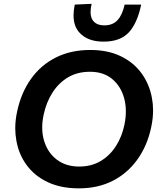

<svg xmlns="http://www.w3.org/2000/svg" viewBox="-20 -994 855 1026"><path d="M401.5 12.5Q305.5 12.5 235.5 -20.5Q165.5 -53.5 123 -111Q80.5 -168.5 67.5 -242.5Q61.5 -274.5 61.5 -308.5Q61.5 -352 71.5 -398Q93 -499 145.8 -572.8Q198.5 -646.5 278.5 -686.8Q358.5 -727 462.5 -727Q556 -727 625 -693.8Q694 -660.5 736.2 -602.5Q778.5 -544.5 792 -470Q798 -438 798 -404Q798 -359.5 787.5 -312Q767 -216 715 -142.8Q663 -69.5 583.8 -28.5Q504.5 12.5 401.5 12.5ZM403.5 -104Q468.5 -104 518 -133.5Q567.5 -163 599.8 -213.8Q632 -264.5 645 -328Q652.5 -364.5 652.5 -398.5Q652.5 -435.5 643.5 -469Q626 -533 579.5 -571.8Q533 -610.5 461 -610.5Q393.5 -610.5 343.2 -580.5Q293 -550.5 260 -498.5Q227 -446.5 213 -380Q205.5 -344.5 205.5 -312.5Q205.5 -274.5 216 -240.5Q235 -178 283.5 -141Q332 -104 403.5 -104ZM533.5 -771.5Q446.5 -771.5 403 -821.5Q373 -855.5 373 -912Q373 -938 379.5 -969.5L469.5 -973.5Q464 -949 464 -930Q464 -902.5 475.5 -886Q494 -858.5 538 -858.5Q582.5 -858.5 608.2 -886.5Q634 -914.5 646 -969.5H734.5Q713.5 -869 667.8 -820.2Q622 -771.5 533.5 -771.5Z"/></svg>

Font: Heraclito SemiBold
Style: Italic
Weight: 600
Italic angle: -12°
Designer: Kostas Bartsokas (font) & Cristiano Sobral (main changes)
Foundry: Kostas Bartsokas (font) & Cristiano Sobral (main changes)
Version: Version 1.00;July 8, 2020;FontCreator 13.0.0.2655 64-bit